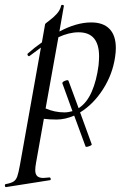

<svg xmlns="http://www.w3.org/2000/svg" viewBox="-85 -484 511 779"><path d="M35 -257 33 -256Q29 -256 27 -260.5Q25 -265 28 -267Q55 -291 85 -312L98 -386Q98 -388 115 -400.5Q132 -413 145.5 -428Q159 -443 163 -461Q164 -465 169.5 -464Q175 -463 174 -459L156 -356Q225 -393 285 -393Q334 -393 359.5 -366.5Q385 -340 385 -289Q385 -273 382 -253Q372 -183 333 -122Q294 -61 240 -28L287 101Q289 105 276 109.5Q263 114 262 110L216 -15Q179 1 145 1Q114 1 93 -2L61 178Q58 195 58 206Q58 223 66 230.5Q74 238 91 238Q97 238 115 236Q119 235 120.5 240.5Q122 246 118 247L-60 275Q-64 276 -65 270Q-66 264 -62 263Q-40 259 -30 252.5Q-20 246 -15 232Q-10 218 -4 185L81 -291Q75 -287 35 -257ZM100 -44Q137 -28 176 -28Q192 -28 209 -33L168 -146V-147Q168 -152 179.5 -156.5Q191 -161 193 -156L234 -45Q267 -66 287 -111.5Q307 -157 315 -220Q317 -244 317 -255Q317 -353 234 -353Q195 -353 152 -333Z"/></svg>

Font: CormorantInfant-MediumItalic
Style: Italic
Weight: 500
Italic angle: -10°
Designer: Christian Thalmann (Catharsis Fonts)
Foundry: Catharsis Fonts
Version: Version 3.303